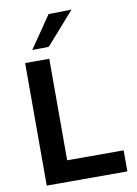

<svg xmlns="http://www.w3.org/2000/svg" viewBox="-103 -1034 784 1100"><g transform="rotate(-10 289.0 -484.0)"><path d="M77.5 0V-713H218V-122.5H546.5V0ZM130.5 -779.5Q163 -826 195 -873Q226.5 -919.5 258.5 -966L392.5 -968.5Q350 -920 308.5 -873Q267 -826 227 -781Z"/></g></svg>

Font: Heraclito SemiBold
Style: Regular
Weight: 600
Designer: Kostas Bartsokas (font) & Cristiano Sobral (main changes)
Foundry: Kostas Bartsokas (font) & Cristiano Sobral (main changes)
Version: Version 1.00;July 8, 2020;FontCreator 13.0.0.2655 64-bit